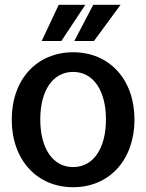

<svg xmlns="http://www.w3.org/2000/svg" viewBox="-20 -769 610 801"><path d="M285 12C437 12 541 -103 541 -270C541 -437 437 -551 285 -551C133 -551 29 -437 29 -270C29 -103 133 12 285 12ZM285 -72C201 -72 148 -149 148 -271C148 -392 201 -469 285 -469C369 -469 422 -392 422 -271C422 -149 369 -72 285 -72ZM290 -598H372L483 -749H369ZM154 -598H236L336 -749H225Z"/></svg>

Font: Ronzino Medium
Style: Regular
Weight: 500
Designer: Nunzio Mazzaferro
Foundry: Collletttivo
Version: Version 1.000;Glyphs 3.3 (3337)